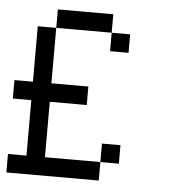

<svg xmlns="http://www.w3.org/2000/svg" viewBox="-45 -604 590 647"><g transform="rotate(5 250.0 -281.0)"><path d="M312.5 -125H375V-62.5H312.5ZM62.5 -500H125V-312.5H250V-250H125V-62.5H312.5V0H0V-62.5H62.5V-250H0V-312.5H62.5ZM125 -562.5H312.5V-500H125ZM312.5 -500H375V-437.5H312.5Z"/></g></svg>

Font: Pixel Operator Mono
Style: Regular
Weight: 400
Monospace: yes
Designer: Jayvee Enaguas (HarvettFox96)
Version: 2016.04.25